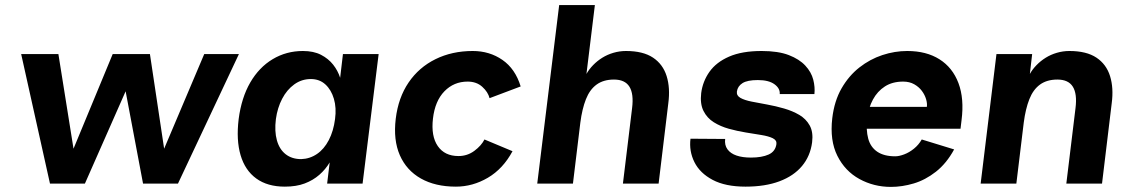

<svg xmlns="http://www.w3.org/2000/svg" viewBox="-20 -720 4441 753"><path d="M176 0 63 -508H209L275 -95H251L422 -508H568L630 -95H606L781 -508H917L678 0H541L464 -408H493L313 0Z M1097 12Q1029 12 985 -20Q941 -52 923.5 -111.5Q906 -171 916 -253Q927 -337 961.5 -396.5Q996 -456 1049.5 -488Q1103 -520 1168 -520Q1210 -520 1239 -505Q1268 -490 1286.5 -466.5Q1305 -443 1314 -415L1325 -508H1465L1402 0H1263L1273 -83Q1257 -56 1232.5 -34.5Q1208 -13 1175 -0.5Q1142 12 1097 12ZM1161 -96Q1195 -97 1223 -116Q1251 -135 1269.5 -170.5Q1288 -206 1294 -253Q1300 -297 1289.5 -332.5Q1279 -368 1256 -389Q1233 -410 1199 -410Q1163 -410 1134 -389Q1105 -368 1086.5 -332.5Q1068 -297 1062 -253Q1056 -205 1066 -169.5Q1076 -134 1100.5 -115Q1125 -96 1161 -96Z M2022 -381 1900 -335Q1894 -359 1871.5 -379.5Q1849 -400 1814 -400Q1760 -400 1723 -362Q1686 -324 1678 -255Q1670 -186 1697 -147Q1724 -108 1778 -108Q1813 -108 1840.5 -128.5Q1868 -149 1880 -173L1990 -127Q1953 -58 1893.5 -23Q1834 12 1768 12Q1687 12 1630.5 -20Q1574 -52 1548 -111.5Q1522 -171 1532 -254Q1542 -337 1582.5 -396.5Q1623 -456 1688 -488Q1753 -520 1834 -520Q1900 -520 1950.5 -485Q2001 -450 2022 -381Z M2087 0 2173 -700H2313L2280 -430Q2290 -448 2306 -464.5Q2322 -481 2342 -493.5Q2362 -506 2386 -513Q2410 -520 2435 -520Q2502 -520 2541 -494Q2580 -468 2594.5 -421.5Q2609 -375 2601 -315L2563 0H2423L2459 -296Q2466 -352 2448.5 -380Q2431 -408 2388 -408Q2347 -408 2320 -388.5Q2293 -369 2278 -331Q2263 -293 2256 -239L2227 0Z M2904 12Q2825 12 2775 -14.5Q2725 -41 2703.5 -84Q2682 -127 2688 -176L2824 -175Q2821 -151 2833 -134.5Q2845 -118 2868.5 -110Q2892 -102 2925 -102Q2968 -102 2994.5 -114Q3021 -126 3025 -155Q3027 -170 3010.5 -178Q2994 -186 2966 -190.5Q2938 -195 2904.5 -200.5Q2871 -206 2838.5 -215Q2806 -224 2779.5 -240.5Q2753 -257 2739 -285Q2725 -313 2730 -355Q2736 -401 2762.5 -438.5Q2789 -476 2839.5 -498Q2890 -520 2967 -520Q3032 -520 3073.5 -504Q3115 -488 3138.5 -462.5Q3162 -437 3169.5 -407.5Q3177 -378 3174 -351H3038Q3040 -373 3017.5 -389.5Q2995 -406 2952 -406Q2911 -406 2892 -394Q2873 -382 2870 -361Q2868 -345 2884 -336Q2900 -327 2928 -321.5Q2956 -316 2989 -310Q3022 -304 3055 -294.5Q3088 -285 3114.5 -269.5Q3141 -254 3155.5 -228Q3170 -202 3165 -162Q3158 -108 3125.5 -69Q3093 -30 3037 -9Q2981 12 2904 12Z M3474 13Q3407 13 3350.5 -18Q3294 -49 3264 -109Q3234 -169 3244 -256Q3252 -324 3280.5 -373.5Q3309 -423 3350.5 -455.5Q3392 -488 3440.5 -504Q3489 -520 3538 -520Q3613 -520 3664.5 -487.5Q3716 -455 3739 -394Q3762 -333 3751 -248L3747 -215H3344L3354 -301H3615Q3617 -314 3612 -331Q3607 -348 3595.5 -363.5Q3584 -379 3565.5 -389.5Q3547 -400 3522 -400Q3480 -400 3450.5 -381Q3421 -362 3403.5 -329.5Q3386 -297 3381 -256Q3376 -210 3385 -176.5Q3394 -143 3420.5 -125Q3447 -107 3491 -107Q3506 -107 3526 -114.5Q3546 -122 3564.5 -137Q3583 -152 3595 -173L3722 -134Q3692 -79 3650.5 -46.5Q3609 -14 3563.5 -0.5Q3518 13 3474 13Z M3826 0 3888 -508H4028L4019 -430Q4029 -448 4045 -464.5Q4061 -481 4081 -493.5Q4101 -506 4125 -513Q4149 -520 4174 -520Q4241 -520 4280 -494Q4319 -468 4333.5 -421.5Q4348 -375 4340 -315L4302 0H4162L4198 -296Q4205 -352 4187.5 -380Q4170 -408 4127 -408Q4086 -408 4059 -388.5Q4032 -369 4017 -331Q4002 -293 3995 -239L3966 0Z"/></svg>

Font: Inclusive Sans
Style: Italic
Weight: 400
Italic angle: -7°
Designer: Olivia King
Foundry: Olivia King
Version: Version 2.004